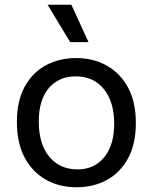

<svg xmlns="http://www.w3.org/2000/svg" viewBox="-20 -774 642 807"><path d="M302 13Q228 13 171.5 -19.5Q115 -52 83 -113Q51 -174 51 -261Q51 -351 84.5 -411Q118 -471 174.5 -500.5Q231 -530 300 -530Q372 -530 428.5 -498.5Q485 -467 518 -406.5Q551 -346 551 -257Q551 -168 518 -108Q485 -48 429 -17.5Q373 13 302 13ZM306 -62Q377 -62 418.5 -113.5Q460 -165 460 -254Q460 -345 417 -399Q374 -453 298 -453Q227 -453 185 -403.5Q143 -354 143 -263Q143 -169 187 -115.5Q231 -62 306 -62ZM275 -597 180 -754H280L352 -597Z"/></svg>

Font: Bricolage Grotesque 12pt
Style: Regular
Weight: 400
Designer: Mathieu Triay
Foundry: Atelier Triay
Version: Version 1.001; ttfautohint (v1.8.4.7-5d5b);gftools[0.9.33.de